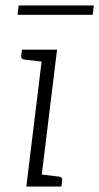

<svg xmlns="http://www.w3.org/2000/svg" viewBox="-20 -680 362 700"><path d="M76 0 137 -499H188L127 0ZM110 0 121 -45 196 -36Q202 -35 204.5 -32Q207 -29 207 -23L204 0ZM154 -499 143 -454 68 -463Q62 -464 59.5 -467Q57 -470 57 -476L60 -499ZM44 -626 48 -660H322L318 -626Z"/></svg>

Font: Aleo Light
Style: Italic
Weight: 300
Italic angle: -7°
Designer: Alessio Laiso
Foundry: Alessio Laiso
Version: Version 2.001;gftools[0.9.29]